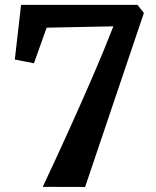

<svg xmlns="http://www.w3.org/2000/svg" viewBox="-20 -763 636 784"><path d="M327.5 0.5 154.5 0Q209 -115.5 260 -228.2Q311 -341 357.5 -448.2Q404 -555.5 443 -655.5L170.5 -650L118.5 -504.5L40.5 -520L66 -743H541.5L567.5 -710Z"/></svg>

Font: Merriweather 28pt
Style: Bold
Weight: 700
Version: Version 2.100